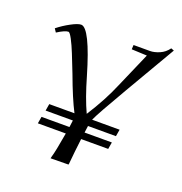

<svg xmlns="http://www.w3.org/2000/svg" viewBox="-109 -667 727 769"><g transform="rotate(20 254.0 -282.5)"><path d="M26.4 -488.3Q50.8 -507.8 79.1 -522.9Q107.4 -538.1 121.1 -538.1Q158.2 -538.1 212.9 -351.6Q237.3 -266.6 263.7 -210Q314.5 -289.1 344.7 -361.3L410.2 -511.7L344.7 -514.6L345.7 -533.2H416Q433.6 -533.2 455.6 -542.5Q477.5 -551.8 492.2 -572.3L504.9 -567.4L378.9 -351.6Q304.7 -224.6 292 -195.3H409.2L404.3 -166H285.2Q283.2 -151.4 281.2 -136.7H397.5L392.6 -107.4H277.3Q270.5 -52.7 265.6 1L264.6 5.9L188.5 6.8L190.4 -1Q198.2 -26.4 211.9 -107.4H92.8L97.7 -136.7H216.8Q218.8 -150.4 220.7 -166H104.5L109.4 -195.3H216.8Q189.5 -248 155.3 -340.8Q151.4 -350.6 144.5 -368.2Q137.7 -385.7 125 -417.5Q112.3 -449.2 100.6 -471.2Q88.9 -493.2 83 -494.1Q68.4 -494.1 36.1 -473.6Z"/></g></svg>

Font: Kleymisska
Style: Regular
Weight: 500
Italic angle: -8°
Designer: gluk
Foundry: gluk
Version: Version 0.298